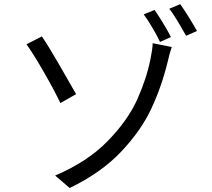

<svg xmlns="http://www.w3.org/2000/svg" viewBox="-20 -873 1040 941"><path d="M717.4 -583Q721.6 -603.2 725 -625.6Q728.4 -648 728.2 -661.2L821.8 -642.6Q810.2 -608.6 802.2 -572Q773 -451 722.6 -342.5Q672.2 -234 574.3 -130.2Q476.4 -26.4 321.6 48.4L250.2 -12.6Q409.4 -80.4 507.8 -181.7Q606.2 -283 651.7 -383.6Q697.2 -484.2 717.4 -583ZM353 -411.6 276 -367.8Q244.6 -433.6 192.8 -523.4Q141 -613.2 109.8 -656L185.2 -694.6Q214.6 -651.8 266.3 -562.7Q318 -473.6 353 -411.6ZM817.8 -691.6 764.4 -667.4Q749.6 -698.8 726.6 -737.8Q703.6 -776.8 684.4 -802.6L737.6 -824.2Q755 -799.6 779.1 -760Q803.2 -720.4 817.8 -691.6ZM945.4 -721.2 892 -697.6Q838.6 -793.4 809.8 -830.2L863.2 -852.6Q880.4 -829 904.1 -790.9Q927.8 -752.8 945.4 -721.2Z"/></svg>

Font: 寒蝉端黑体 Light
Style: Regular
Weight: 300
Designer: ChillDuanSans {Warren2060}; 
Source Han Sans {Ryoko NISHIZUKA 西塚涼子 (kana, bopomofo & ideographs); Paul D. Hunt (Latin, G
Foundry: ChillType&Adobe
Version: Version 1.300;Glyphs 3.3 (3306)